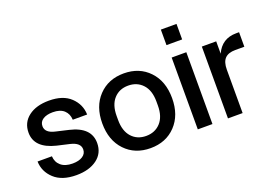

<svg xmlns="http://www.w3.org/2000/svg" viewBox="-99 -971 1781 1256"><g transform="rotate(-20 792.0 -343.0)"><path d="M191 -216Q48 -251 48 -358Q48 -428 101.5 -469Q155 -510 244 -510Q342 -510 394.5 -460Q447 -410 449 -339H349Q347 -381 320 -405.5Q293 -430 242 -430Q199 -430 173.5 -413.5Q148 -397 148 -367Q148 -320 217 -305L303 -285Q447 -252 447 -142Q447 -71 392.5 -30.5Q338 10 249 10Q149 10 95 -40Q41 -90 39 -161H139Q141 -120 170 -95Q199 -70 251 -70Q295 -70 321 -87Q347 -104 347 -134Q347 -180 278 -196Z M940.5 -61Q873 10 765 10Q657 10 589.5 -61Q522 -132 522 -250Q522 -368 589.5 -439Q657 -510 765 -510Q873 -510 940.5 -439Q1008 -368 1008 -250Q1008 -132 940.5 -61ZM627 -236Q627 -159 665 -117Q703 -75 765 -75Q827 -75 865.5 -117Q904 -159 904 -236V-264Q904 -341 865.5 -383Q827 -425 765 -425Q703 -425 665 -383Q627 -341 627 -264Z M1096 0V-500H1198V0ZM1092 -588H1201V-696H1092Z M1306 0V-500H1406V-414Q1447 -505 1547 -505H1567V-404H1504Q1455 -404 1431.5 -379.5Q1408 -355 1408 -302V0Z"/></g></svg>

Font: TASA Orbiter Display Medium
Style: Regular
Weight: 500
Designer: Weizhong Zhang
Version: Version 1.000;Glyphs 3.1.2 (3151)